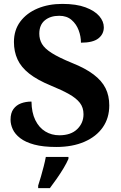

<svg xmlns="http://www.w3.org/2000/svg" viewBox="-20 -744 619 985"><path d="M268.5 10Q200.9 10 155.6 -2.3Q110.2 -14.6 83.5 -35.4Q56.8 -56.1 45.4 -81Q34.1 -105.8 34.1 -129.8Q34.1 -164.3 49 -184.6Q63.8 -204.8 88 -213.9Q112.1 -222.9 141.5 -222.9Q142.3 -166.3 161.2 -127.8Q180.2 -89.2 212.4 -69.6Q244.5 -50 284.6 -50Q343.5 -50 376 -81.4Q408.4 -112.7 408.4 -158Q408.4 -192.1 389.9 -216.2Q371.3 -240.2 334.3 -261.1Q297.4 -281.9 241.3 -304.8Q171.1 -333.7 129.6 -366.6Q88 -399.5 69.7 -439.7Q51.5 -479.9 51.5 -528.5Q51.5 -589.6 84 -633.2Q116.6 -676.9 172.8 -700.5Q228.9 -724 299.5 -724Q371.6 -724 418.9 -706.3Q466.2 -688.5 489.4 -661.3Q512.6 -634 512.6 -603.9Q512.6 -569 484.7 -547Q456.8 -525 395.3 -525Q395.3 -557.7 383.3 -589.3Q371.4 -620.9 346.9 -641.9Q322.4 -663 283.9 -663Q238 -663 209.8 -639.5Q181.6 -616.1 181.6 -571Q181.6 -542.6 195.2 -518.9Q208.8 -495.2 245.5 -471.9Q282.1 -448.7 349.3 -421.2Q418.2 -393.7 460.3 -361.7Q502.4 -329.8 521.5 -291.3Q540.6 -252.9 540.6 -203.2Q540.6 -138.6 507.4 -90.9Q474.2 -43.2 412.9 -16.6Q351.6 10 268.5 10ZM175.8 208Q182.4 187.7 190 161.9Q197.6 136 204.3 109.3Q211.1 82.7 215.1 61H331.2V71Q322.2 92 306.2 118.7Q290.2 145.4 271.3 172.4Q252.4 199.4 236 221H175.8Z"/></svg>

Font: Noto Serif Sinhala
Style: Regular
Weight: 400
Designer: Jelle Bosma - Monotype Design Team
Foundry: Monotype Imaging Inc.
Version: Version 2.006